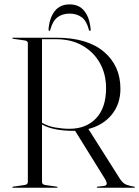

<svg xmlns="http://www.w3.org/2000/svg" viewBox="-20 -876 650 896"><path d="M542 -462Q542 -390.5 501.5 -341Q461 -291.5 392.5 -274L539 -42.5Q553.5 -20 570 -14Q586.5 -8 605.5 -5Q609.5 -4.5 609.5 -2.5Q609.5 0 606 0H435Q431.5 0 431.5 -2.5Q431.5 -4.5 435.5 -5L466 -8.5Q487.5 -11.5 470.5 -40L330.5 -265.5Q325 -265.5 318.5 -265.5Q277.5 -265.5 240.5 -272.5Q203.5 -279.5 176 -295V-27Q176 -14.5 192 -12.5L244.5 -5Q248.5 -4.5 248.5 -2.5Q248.5 0 245 0H41Q37.5 0 37.5 -2.5Q37.5 -4.5 41.5 -5L94 -12.5Q110 -14.5 110 -27V-675Q110 -685.5 94 -687.5L41.5 -695Q37.5 -695.5 37.5 -697.5Q37.5 -700 41 -700H243Q387.5 -700 464.8 -634.5Q542 -569 542 -462ZM176 -693V-303Q203.5 -287 237.8 -281Q272 -275 304 -275Q382 -275 428.5 -324Q475 -373 475 -464.5Q475 -530.5 446 -582Q417 -633.5 364.8 -663.2Q312.5 -693 243 -693ZM305 -812.5Q271 -812.5 248.2 -795.2Q225.5 -778 215 -738Q214 -732 210 -732Q206 -732 206.5 -739.5Q211 -793 235.5 -824.2Q260 -855.5 305 -855.5Q349.5 -855.5 374 -824.2Q398.5 -793 403 -739.5Q404 -732 399.5 -732Q395.5 -732 394.5 -738Q384 -779 360.8 -795.8Q337.5 -812.5 305 -812.5Z"/></svg>

Font: Fraunces 144pt S000 Light
Style: Regular
Weight: 300
Version: Version 1.000; ttfautohint (v1.8.3)